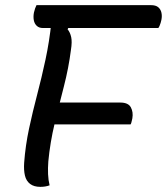

<svg xmlns="http://www.w3.org/2000/svg" viewBox="-20 -720 650 747"><path d="M173 1Q165 4 156 5.5Q147 7 137 7Q112 7 97 -4.5Q82 -16 77 -37Q72 -58 74 -87Q79 -154 93 -219.5Q107 -285 124.5 -351.5Q142 -418 157 -488Q172 -558 180 -634L259 -638L243 -606Q253 -594 257 -575.5Q261 -557 256 -526Q247 -455 228.5 -383.5Q210 -312 192.5 -239Q175 -166 168 -92Q166 -66 167 -42.5Q168 -19 173 1ZM122 -700H567Q586 -700 595.5 -692Q605 -684 608 -671Q611 -658 608 -643Q607 -637 605 -631Q603 -625 601 -620Q599 -615 596 -611H147Q132 -611 123 -619.5Q114 -628 111.5 -641.5Q109 -655 112 -671Q114 -680 116.5 -687Q119 -694 122 -700ZM172 -321H448Q479 -321 489 -302.5Q499 -284 495 -260Q494 -255 493 -251Q492 -247 491 -243Q490 -239 488 -236H154Z"/></svg>

Font: Rec Mono Duotone
Style: Italic
Weight: 400
Italic angle: -10°
Monospace: yes
Version: Version 1.085; ttfautohint (v1.8.4.7-5d5b)